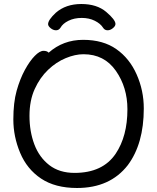

<svg xmlns="http://www.w3.org/2000/svg" viewBox="-20 -919 785 963"><path d="M354 -51.8Q495.1 -51.8 560.1 -147.9Q619.1 -235.8 619.1 -371.1Q619.1 -481 561 -564Q502.9 -647 398.9 -647Q356.9 -647 309.6 -627.4Q262.2 -607.9 221.2 -568.8Q180.2 -529.8 154.1 -472.4Q127.9 -415 127.9 -337.9Q127.9 -259.8 152.3 -194.8Q176.8 -129.9 227.3 -90.8Q277.8 -51.8 354 -51.8ZM366.2 23.9Q256.8 23.9 186 -23.4Q115.2 -70.8 81.1 -152.3Q46.9 -233.9 46.9 -319.8Q46.9 -404.8 63.5 -463.9Q80.1 -522.9 104.5 -567.9Q128.9 -612.8 154.1 -638.4Q179.2 -664.1 198.2 -664.1Q215.8 -664.1 224.1 -654.8Q296.9 -719.2 397 -719.2Q497.1 -719.2 563.5 -672.6Q629.9 -626 665.5 -545.4Q701.2 -464.8 701.2 -375Q701.2 -198.2 621.1 -90.8Q532.2 23.9 366.2 23.9ZM520 -767.1Q504.9 -767.1 497.1 -779.8Q483.9 -800.8 455.3 -814.9Q426.8 -829.1 390.1 -829.1Q352.1 -829.1 323.5 -814.9Q294.9 -800.8 283.2 -779.8Q274.9 -767.1 261 -767.1Q247.1 -767.1 234.1 -777.6Q221.2 -788.1 221.2 -797.9Q221.2 -818.8 259.8 -855Q310.1 -898.9 387.9 -898.9Q465.8 -898.9 512.5 -859.4Q559.1 -819.8 559.1 -798.8Q559.1 -788.1 546.1 -777.6Q533.2 -767.1 520 -767.1Z"/></svg>

Font: LXGW WenKai Screen
Style: Regular
Weight: 400
Designer: LXGW / Fontworks Inc.
Foundry: LXGW / Fontworks Inc.
Version: Version 1.510;January 18,2025